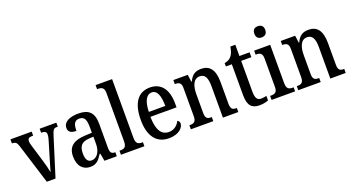

<svg xmlns="http://www.w3.org/2000/svg" viewBox="-52 -1360 3596 1969"><g transform="rotate(-20 1746.0 -375.0)"><path d="M70 -440 207 0H302L432 -415C451 -477 461 -492 492 -492H506V-536H324V-492H334C365 -492 381 -479 381 -455C381 -436 378 -418 369 -390L314 -206C298 -155 284 -104 277 -78C271 -112 256 -172 241 -220L185 -406C180 -423 176 -438 176 -454C176 -478 190 -492 222 -492H237V-536H5V-492C41 -492 57 -482 70 -440Z M680 10C751 10 777 -27 814 -83H821L836 0H971V-44H968C929 -44 915 -60 915 -116V-374C915 -500 859 -547 748 -547C653 -547 584 -514 584 -449C584 -406 613 -386 671 -386C671 -451 684 -495 741 -495C801 -495 813 -447 813 -373V-314L742 -311C612 -306 548 -257 548 -151C548 -41 606 10 680 10ZM714 -48C672 -48 653 -85 653 -145C653 -223 681 -263 766 -268L814 -271V-191C814 -108 774 -48 714 -48Z M1016 0H1272V-44H1262C1223 -44 1196 -55 1196 -117V-760H1016V-716H1027C1059 -716 1093 -707 1093 -650V-117C1093 -55 1066 -44 1027 -44H1016Z M1538 10C1651 10 1701 -50 1701 -94C1701 -112 1690 -124 1678 -129C1657 -87 1619 -51 1560 -51C1479 -51 1435 -116 1433 -262H1718V-305C1718 -463 1647 -547 1529 -547C1402 -547 1329 -452 1329 -264C1329 -90 1403 10 1538 10ZM1615 -315H1435C1438 -429 1471 -493 1531 -493C1591 -493 1614 -422 1615 -315Z M1779 0H2024V-44H2019C1981 -44 1955 -52 1955 -111V-318C1955 -402 1977 -480 2049 -480C2109 -480 2129 -428 2129 -343V0H2297V-44H2292C2254 -44 2231 -53 2231 -116V-351C2231 -487 2180 -547 2089 -547C2026 -547 1986 -523 1956 -457H1951L1940 -536H1783V-492H1788C1825 -492 1853 -483 1853 -425V-115C1853 -53 1824 -44 1785 -44H1779Z M2528 10C2571 10 2606 0 2624 -8V-57C2605 -53 2587 -49 2564 -49C2523 -49 2504 -78 2504 -147V-483H2615V-536H2504V-659H2450C2441 -607 2430 -580 2412 -559C2394 -537 2369 -524 2337 -520V-483H2402V-146C2402 -30 2444 10 2528 10Z M2785 -637C2818 -637 2845 -654 2845 -698C2845 -743 2818 -759 2785 -759C2751 -759 2726 -743 2726 -698C2726 -654 2751 -637 2785 -637ZM2660 0H2917V-44H2906C2867 -44 2840 -55 2840 -117V-536H2665V-492H2674C2712 -492 2738 -481 2738 -423V-113C2738 -54 2710 -44 2671 -44H2660Z M2951 0H3196V-44H3191C3153 -44 3127 -52 3127 -111V-318C3127 -402 3149 -480 3221 -480C3281 -480 3301 -428 3301 -343V0H3469V-44H3464C3426 -44 3403 -53 3403 -116V-351C3403 -487 3352 -547 3261 -547C3198 -547 3158 -523 3128 -457H3123L3112 -536H2955V-492H2960C2997 -492 3025 -483 3025 -425V-115C3025 -53 2996 -44 2957 -44H2951Z"/></g></svg>

Font: Noto Serif Hebrew Condensed Medium
Style: Regular
Weight: 500
Width: 3
Designer: Monotype Design Team
Foundry: Monotype Imaging Inc.
Version: Version 2.004